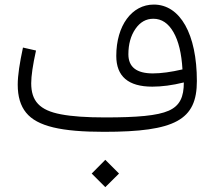

<svg xmlns="http://www.w3.org/2000/svg" viewBox="-20 -563 921 820"><path d="M429.7 236.3 488.3 178.2 429.7 119.6 371.6 178.2ZM765.1 -210.9C765.1 -149.9 749 -111.8 700.7 -90.3C651.9 -68.8 566.4 -61.5 428.2 -61.5C349.1 -61.5 286.6 -65.9 240.7 -74.7C148.9 -91.8 113.3 -131.8 113.3 -207.5C113.3 -238.8 120.1 -285.2 133.8 -347.2L78.1 -359.9C64 -293.9 55.7 -241.7 55.7 -201.2C55.7 -150.9 67.4 -111.3 91.3 -82C138.7 -22.9 243.7 0 423.8 0C729 0 820.8 -50.8 820.8 -216.8C820.8 -416.5 750 -543.5 636.7 -543.5C543 -543.5 476.6 -453.6 476.6 -324.2C476.6 -236.8 527.8 -192.9 630.4 -192.9C670.9 -192.9 715.8 -198.7 765.1 -210.9ZM759.3 -266.6C710.9 -255.4 668.9 -249.5 632.8 -249.5C563 -249.5 528.3 -276.9 528.3 -331.1C528.3 -374.5 538.6 -411.1 558.6 -439.9C578.6 -468.8 604 -482.9 634.8 -482.9C670.4 -482.9 698.7 -463.9 720.7 -425.8C742.7 -387.7 755.4 -334.5 759.3 -266.6Z"/></svg>

Font: Estedad Light
Style: Regular
Weight: 300
Designer: Amin Abedi
Version: Version 7.3